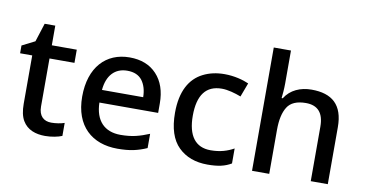

<svg xmlns="http://www.w3.org/2000/svg" viewBox="-74 -957 2224 1165"><g transform="rotate(10 1037.5 -375.0)"><path d="M276.9 -76.2C230.5 -76.2 199.2 -103.5 199.2 -162.1V-458H353V-539.1H199.2V-660.2H133.8L97.2 -545.9L18.1 -505.9V-458H92.8V-160.2C92.8 -116.2 100.1 -82 114.7 -57.1C143.6 -7.8 195.3 9.8 253.9 9.8C293 9.8 334 1.5 357.9 -8.8V-88.9C336.4 -81.1 304.7 -76.2 276.9 -76.2Z M677.7 -548.8C532.7 -548.8 434.6 -445.8 434.6 -265.1C434.6 -83.5 543 9.8 699.7 9.8C737.8 9.8 770.5 6.8 797.9 1C825.2 -4.9 852.5 -13.7 879.9 -25.9V-113.8C851.1 -101.6 823.2 -92.3 796.4 -85.9C769.5 -79.6 738.3 -76.2 703.6 -76.2C604 -76.2 546.4 -136.2 543.9 -247.1H905.8V-305.2C905.8 -380.4 885.3 -439.9 844.7 -483.4C804.2 -526.9 748.5 -548.8 677.7 -548.8ZM677.7 -466.8C719.2 -466.8 749.5 -453.6 769.5 -427.7C789.1 -401.4 799.3 -367.2 799.8 -325.2H545.9C553.7 -415.5 601.6 -466.8 677.7 -466.8Z M1254.4 9.8C1320.3 9.8 1361.8 0 1400.4 -22.9V-115.2C1361.8 -93.8 1317.9 -79.1 1257.8 -79.1C1164.1 -79.1 1115.7 -144 1115.7 -267.1C1115.7 -395 1164.6 -459 1261.7 -459C1298.8 -459 1343.3 -446.3 1380.4 -432.1L1412.6 -518.1C1377.9 -533.7 1322.8 -548.8 1262.7 -548.8C1213.4 -548.8 1169.4 -539.1 1130.9 -519.5C1053.7 -480.5 1006.3 -399.4 1006.3 -266.1C1006.3 -170.9 1029.3 -101.1 1074.7 -56.6C1120.1 -12.2 1179.7 9.8 1254.4 9.8Z M1633.8 -759.8H1527.8V0H1633.8V-271C1633.8 -332 1644 -379.4 1665 -412.6C1685.5 -445.3 1723.6 -461.9 1778.8 -461.9C1852.5 -461.9 1889.6 -419.9 1889.6 -335.9V0H1994.6V-351.1C1994.6 -488.3 1925.8 -547.9 1798.8 -547.9C1731 -547.9 1669.4 -522 1634.8 -465.8H1627.9C1630.4 -487.3 1633.8 -522 1633.8 -557.1Z"/></g></svg>

Font: Noto Reveo Sans
Style: Regular
Weight: 500
Designer: Monotype Design Team
Foundry: Monotype Imaging Inc.
Version: Version 2.007